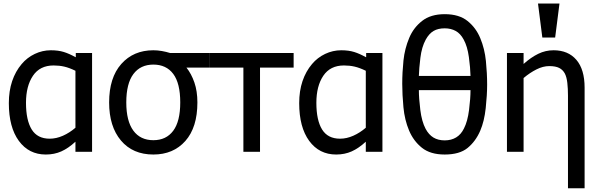

<svg xmlns="http://www.w3.org/2000/svg" viewBox="-20 -838 3310 1060"><path d="M488.3 0H396.5V-55.7Q357.4 -19.5 318.6 -2.2Q279.8 15.1 232.9 15.1Q139.2 15.1 84 -60.3Q28.8 -135.7 28.8 -268.6Q28.8 -335.9 47.1 -390.1Q65.4 -444.3 99.6 -484.4Q129.4 -520 171.9 -540.3Q214.4 -560.5 260.7 -560.5Q301.8 -560.5 332.3 -551Q362.8 -541.5 396.5 -522.5H398.4V-545.4H488.3ZM396.5 -132.8V-447.3Q362.3 -463.9 335 -470.2Q307.6 -476.6 275.9 -476.6Q200.2 -476.6 161.9 -419.7Q123.5 -362.8 123.5 -270.5Q123.5 -174.3 155 -123.3Q186.5 -72.3 254.4 -72.3Q290.5 -72.3 327.4 -88.6Q364.3 -105 396.5 -132.8Z M1137.7 -464.8H1009.3Q1036.6 -430.7 1053.2 -382.6Q1069.8 -334.5 1069.8 -272.5Q1069.8 -134.8 1003.4 -59.8Q937 15.1 826.7 15.1Q712.9 15.1 647.7 -62.3Q582.5 -139.6 582.5 -272.5Q582.5 -409.2 649.7 -484.9Q716.8 -560.5 826.7 -560.5Q850.1 -560.5 874.3 -556.2Q898.4 -551.8 918.9 -545.4H1137.7ZM975.1 -272.5Q975.1 -378.4 936.5 -429.9Q897.9 -481.4 826.7 -481.4Q755.4 -481.4 716.3 -429Q677.2 -376.5 677.2 -272.5Q677.2 -169.9 716.1 -116.9Q754.9 -64 826.7 -64Q897.5 -64 936.3 -116Q975.1 -168 975.1 -272.5Z M1601.1 -464.8H1415.5V0H1323.7V-464.8H1138.2V-545.4H1601.1Z M2091.3 0H1999.5V-55.7Q1960.4 -19.5 1921.6 -2.2Q1882.8 15.1 1835.9 15.1Q1742.2 15.1 1687 -60.3Q1631.8 -135.7 1631.8 -268.6Q1631.8 -335.9 1650.1 -390.1Q1668.5 -444.3 1702.6 -484.4Q1732.4 -520 1774.9 -540.3Q1817.4 -560.5 1863.8 -560.5Q1904.8 -560.5 1935.3 -551Q1965.8 -541.5 1999.5 -522.5H2001.5V-545.4H2091.3ZM1999.5 -132.8V-447.3Q1965.3 -463.9 1938 -470.2Q1910.6 -476.6 1878.9 -476.6Q1803.2 -476.6 1764.9 -419.7Q1726.6 -362.8 1726.6 -270.5Q1726.6 -174.3 1758.1 -123.3Q1789.6 -72.3 1857.4 -72.3Q1893.6 -72.3 1930.4 -88.6Q1967.3 -105 1999.5 -132.8Z M2631.8 -626.5Q2655.8 -568.8 2662.6 -501.2Q2669.4 -433.6 2669.4 -370.6Q2669.4 -314 2661.6 -241.2Q2653.8 -168.5 2631.3 -116.2Q2606 -57.6 2561.5 -21.2Q2517.1 15.1 2435.1 15.1Q2356 15.1 2309.3 -22.2Q2262.7 -59.6 2238.3 -117.7Q2213.9 -175.8 2207.3 -245.8Q2200.7 -315.9 2200.7 -375Q2200.7 -439 2207.5 -504.4Q2214.4 -569.8 2239.3 -628.9Q2262.7 -685.1 2310.3 -722.4Q2357.9 -759.8 2435.1 -759.8Q2514.6 -759.8 2561.5 -721.9Q2608.4 -684.1 2631.8 -626.5ZM2577.6 -418.9Q2576.7 -463.4 2568.6 -522.9Q2560.5 -582.5 2539.6 -620.1Q2522 -652.8 2495.6 -667.2Q2469.2 -681.6 2435.1 -681.6Q2398.4 -681.6 2373.8 -667.2Q2349.1 -652.8 2330.6 -619.6Q2308.1 -578.6 2300.8 -518.3Q2293.5 -458 2292.5 -418.9ZM2577.6 -340.3H2292.5Q2292.5 -295.4 2300.5 -231Q2308.6 -166.5 2329.6 -127Q2347.2 -94.2 2373 -78.6Q2398.9 -63 2435.1 -63Q2471.2 -63 2498.3 -79.3Q2525.4 -95.7 2541.5 -128.9Q2561.5 -167.5 2569.6 -231.4Q2577.6 -295.4 2577.6 -340.3Z M3207.5 201.2H3115.7V-310.5Q3115.7 -348.1 3112.1 -380.6Q3108.4 -413.1 3098.1 -432.6Q3086.9 -453.1 3066.9 -463.1Q3046.9 -473.1 3012.2 -473.1Q2978 -473.1 2941.7 -454.8Q2905.3 -436.5 2870.6 -407.2V0H2778.8V-545.4H2870.6V-484.9Q2911.6 -521.5 2951.7 -541Q2991.7 -560.5 3036.1 -560.5Q3116.7 -560.5 3162.1 -507.6Q3207.5 -454.6 3207.5 -354ZM3068.8 -818.4 3044.9 -630.9H2974.1L2950.2 -818.4Z"/></svg>

Font: IranNastaliq
Style: Regular
Weight: 400
Designer: Hossein Zahedi
Version: Version 1.5